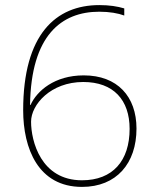

<svg xmlns="http://www.w3.org/2000/svg" viewBox="-20 -815 612 754"><path d="M71 -382C71 -232 130 -81 302 -81C438 -81 516 -174 516 -310C516 -436 441 -519 309 -519C194 -519 125 -458 100 -403H98C102 -676 221 -769 370 -769C410 -769 444 -763 468 -754V-782C441 -790 410 -795 370 -795C199 -795 71 -680 71 -382ZM302 -107C140 -107 102 -262 102 -337C102 -404 179 -493 307 -493C426 -493 489 -422 489 -309C489 -184 423 -107 302 -107Z"/></svg>

Font: Noto Sans Kannada UI Thin
Style: Regular
Weight: 100
Designer: Jelle Bosma - Monotype Design Team
Foundry: Monotype Imaging Inc.
Version: Version 2.005